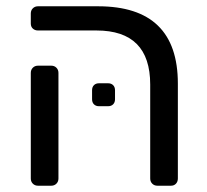

<svg xmlns="http://www.w3.org/2000/svg" viewBox="-20 -591 658 611"><path d="M78 0ZM458 -23V-322Q458 -494 287 -494H101Q91 -494 84.5 -500Q78 -506 78 -516V-548Q78 -558 84.5 -564.5Q91 -571 101 -571H292Q546 -571 546 -325V-23Q546 -13 540 -6.5Q534 0 524 0H481Q471 0 464.5 -6.5Q458 -13 458 -23ZM78 -23V-359Q78 -369 84.5 -375.5Q91 -382 101 -382H143Q153 -382 159.5 -375.5Q166 -369 166 -359V-23Q166 -13 159.5 -6.5Q153 0 143 0H101Q91 0 84.5 -6.5Q78 -13 78 -23ZM273 -275V-304Q273 -314 279 -320Q285 -326 295 -326H324Q334 -326 340 -320Q346 -314 346 -304V-275Q346 -265 340 -259Q334 -253 324 -253H295Q285 -253 279 -259Q273 -265 273 -275Z"/></svg>

Font: Hezaedrus
Style: Regular
Weight: 400
Designer: Hubert & Fischer
Foundry: Hubert & Fischer
Version: Version 1.10;September 3, 2019;FontCreator 11.5.0.2425 64-bi